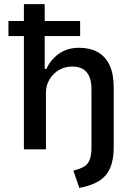

<svg xmlns="http://www.w3.org/2000/svg" viewBox="-20 -725 650 932"><path d="M365 187 336 103Q365 96 385 85.5Q405 75 414.5 52.5Q424 30 424 -10V-293Q424 -328 414 -352.5Q404 -377 383 -389.5Q362 -402 331 -402Q295 -402 266 -385Q237 -368 220 -339Q203 -310 203 -275V0H96V-550H21V-623H96V-705H197V-623H369V-550H197V-390H205Q226 -436 266.5 -464.5Q307 -493 364 -493Q417 -493 454.5 -472Q492 -451 512 -408.5Q532 -366 532 -299V-11Q532 52 514 92Q496 132 459 154.5Q422 177 365 187Z"/></svg>

Font: Nunito Sans 7pt SemiCondensed SemiBold
Style: Regular
Weight: 600
Width: 4
Designer: Vernon Adams
Foundry: Vernon Adams
Version: Version 3.101;gftools[0.9.27]